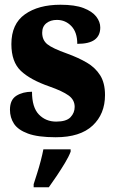

<svg xmlns="http://www.w3.org/2000/svg" viewBox="-20 -569 484 810"><path d="M215 10Q140 10 98 -5.5Q56 -21 39 -47Q22 -73 22 -106Q22 -148 49 -165Q76 -182 115 -182Q115 -116 144 -86Q173 -56 217 -56Q260 -56 277.5 -74.5Q295 -93 295 -118Q295 -148 269 -166.5Q243 -185 189 -204Q108 -232 68 -270Q28 -308 28 -383Q28 -468 85 -508.5Q142 -549 235 -549Q296 -549 332.5 -535Q369 -521 386 -499Q403 -477 403 -453Q403 -419 379.5 -401.5Q356 -384 306 -384Q306 -433 281 -459Q256 -485 220 -485Q193 -485 175.5 -471Q158 -457 158 -431Q158 -400 179.5 -382.5Q201 -365 263 -343Q310 -326 346 -305Q382 -284 402.5 -251.5Q423 -219 423 -168Q423 -88 370.5 -39Q318 10 215 10ZM122 208Q128 189 136.5 162.5Q145 136 152 109Q159 82 163 61H278V71Q270 92 254 118.5Q238 145 220 172Q202 199 186 221H122Z"/></svg>

Font: Noto Serif Tamil Condensed Black
Style: Italic
Weight: 900
Width: 3
Italic angle: -12°
Designer: Indian Type Foundry, Tom Grace, and the Monotype Design Team
Foundry: Monotype Imaging Inc.
Version: Version 2.003; ttfautohint (v1.8.4.7-5d5b)